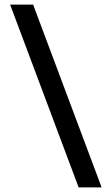

<svg xmlns="http://www.w3.org/2000/svg" viewBox="-20 -745 486 835"><path d="M24 -725H124L422 70H322Z"/></svg>

Font: Elaine Sans Medium
Style: Regular
Weight: 500
Designer: Wei Huang
Foundry: Wei Huang
Version: Version 2.001;PS 002.001;hotconv 1.0.88;makeotf.lib2.5.64775